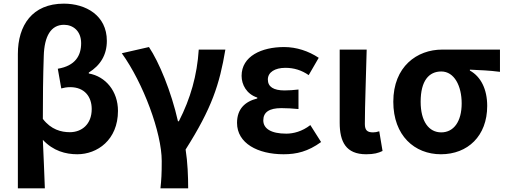

<svg xmlns="http://www.w3.org/2000/svg" viewBox="-20 -832 2775 1053"><path d="M78 -536V201H226C222 113 220 27 215 -65C272 -4 340 14 404 14C513 14 627 -64 627 -224C627 -332 559 -413 467 -429V-434C531 -474 566 -531 566 -608C566 -748 450 -812 330 -812C157 -812 78 -693 78 -536ZM363 -107C316 -107 260 -121 215 -180C215 -297 216 -408 220 -525C223 -633 259 -696 331 -696C380 -696 425 -663 425 -595C425 -527 393 -471 297 -455L316 -347C331 -351 346 -354 365 -354C444 -354 483 -301 483 -234C483 -150 428 -107 363 -107Z M860 201H1012C1012 137 1009 57 998 -12C1142 -239 1184 -369 1216 -560H1070C1061 -419 1025 -292 961 -167H956C919 -331 852 -492 797 -574L648 -540C766 -376 867 -104 867 51C867 124 865 153 860 201Z M1535 14C1607 14 1669 -1 1741 -53L1682 -146C1637 -111 1589 -99 1550 -99C1466 -99 1424 -127 1424 -172C1424 -217 1457 -239 1523 -239C1554 -239 1585 -237 1617 -234V-341C1590 -338 1564 -336 1541 -336C1480 -336 1449 -356 1449 -396C1449 -436 1488 -460 1545 -460C1592 -460 1634 -447 1673 -420L1728 -515C1672 -552 1606 -574 1538 -574C1415 -574 1305 -524 1305 -416C1305 -368 1332 -316 1391 -297V-292C1323 -275 1280 -234 1280 -158C1280 -46 1394 14 1535 14Z M1988 14C2032 14 2055 7 2078 -4L2060 -112C2048 -108 2037 -106 2026 -106C1995 -106 1981 -117 1981 -152C1981 -256 1988 -424 1991 -560H1843V-159C1843 -55 1877 14 1988 14Z M2398 14C2545 14 2652 -86 2652 -251C2652 -343 2617 -412 2557 -445V-450C2616 -447 2661 -446 2722 -438V-560H2405C2267 -560 2137 -467 2137 -274C2137 -88 2254 14 2398 14ZM2400 -106C2332 -106 2287 -166 2287 -274C2287 -390 2333 -440 2400 -440C2472 -440 2512 -360 2512 -265C2512 -165 2468 -106 2400 -106Z"/></svg>

Font: Spoqa Han Sans Neo Bold
Style: Bold
Weight: 700
Designer: [Spoqa Han Sans Neo] Dong-huui Kim  Younghwa Kang  Yujin Lee  [Noto Sans] Ryoko NISHIZUKA  (kana & ideographs); Paul D. 
Foundry: Spoqa (http://www.spoqa-han-sans.com)
Version: Version 1.100;hotconv 1.0.109;makeotfexe 2.5.65596